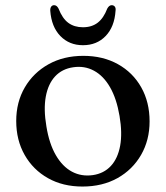

<svg xmlns="http://www.w3.org/2000/svg" viewBox="-20 -690 624 722"><path d="M293.5 -480Q367 -480 423.2 -448.8Q479.5 -417.5 511 -361.8Q542.5 -306 542.5 -233.5Q542.5 -163 510.5 -107.5Q478.5 -52 421.8 -20.2Q365 11.5 290 11.5Q216.5 11.5 160.5 -20Q104.5 -51.5 72.8 -107.2Q41 -163 41 -235Q41 -306 73.2 -361.2Q105.5 -416.5 162.2 -448.2Q219 -480 293.5 -480ZM329 -31.5Q370.5 -37.5 396.8 -65.8Q423 -94 431.8 -141.8Q440.5 -189.5 429.5 -254Q418.5 -319 393.8 -362Q369 -405 333.2 -424.2Q297.5 -443.5 255 -437Q213.5 -431 187.2 -402.8Q161 -374.5 152.2 -326.8Q143.5 -279 154.5 -214.5Q165 -149.5 190 -106.5Q215 -63.5 250.5 -44.5Q286 -25.5 329 -31.5ZM292 -587.5Q325 -587.5 347.2 -604.5Q369.5 -621.5 383.5 -658Q390.5 -670.5 400 -670.5Q407.5 -670.5 411.8 -665Q416 -659.5 414.5 -649.5Q410.5 -589 377.2 -554.5Q344 -520 292 -520Q240.5 -520 207 -554.5Q173.5 -589 169 -649.5Q168.5 -659.5 172.5 -665Q176.5 -670.5 183.5 -670.5Q193.5 -670.5 200 -658Q214.5 -620.5 237 -604Q259.5 -587.5 292 -587.5Z"/></svg>

Font: Fraunces 12pt
Style: Regular
Weight: 400
Version: Version 1.000;[b76b70a41]